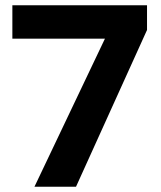

<svg xmlns="http://www.w3.org/2000/svg" viewBox="-20 -803 612 730"><path d="M111 -93H269L539 -689V-783H27V-656H379Z"/></svg>

Font: Noto Sans Kannada UI
Style: Bold
Weight: 700
Designer: Jelle Bosma - Monotype Design Team
Foundry: Monotype Imaging Inc.
Version: Version 2.005